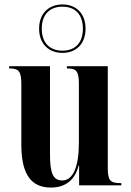

<svg xmlns="http://www.w3.org/2000/svg" viewBox="-20 -834 588 864"><path d="M261 -596C321 -596 365 -635 365 -705C365 -775 321 -814 261 -814C201 -814 156 -775 156 -705C156 -635 201 -596 261 -596ZM261 -606C205 -606 168 -640 168 -705C168 -770 205 -804 261 -804C317 -804 353 -770 353 -705C353 -640 317 -606 261 -606ZM209 10C279 10 318 -28 334 -89H336V0H526V-10H522C476 -10 465 -22 465 -78V-536H281V-526H283C325 -526 335 -512 335 -455V-192C335 -84 309 -22 260 -22C220 -22 205 -53 205 -138V-536H21V-526H24C65 -526 76 -512 76 -455V-183C76 -47 122 10 209 10Z"/></svg>

Font: Noto Serif Display ExtraCondensed
Style: Bold
Weight: 700
Width: 2
Designer: Monotype Design Team
Foundry: Monotype Imaging Inc.
Version: Version 2.009